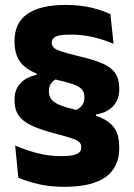

<svg xmlns="http://www.w3.org/2000/svg" viewBox="-20 -672 531 760"><path d="M273 -233.5Q294 -241 304 -253.8Q314 -266.5 314 -284.5V-287Q314 -307 303.8 -318.5Q293.5 -330 269.5 -338.5Q245.5 -347 203 -356.5Q141.5 -370.5 105.2 -389.8Q69 -409 53.2 -437.5Q37.5 -466 37.5 -505.5V-510Q37.5 -582 89 -617.2Q140.5 -652.5 240.5 -652.5Q296.5 -652.5 341.2 -641.8Q386 -631 417 -616L429.5 -498.5Q394.5 -514 351 -524.5Q307.5 -535 259.5 -535Q215.5 -535 200.2 -527Q185 -519 185 -504V-502Q185 -491.5 192.5 -483.8Q200 -476 223.5 -468.2Q247 -460.5 294 -449Q348.5 -436.5 383.5 -421.8Q418.5 -407 435.2 -383.8Q452 -360.5 452 -322V-317.5Q452 -277.5 427.2 -251.2Q402.5 -225 360 -219L360.5 -189ZM215 -364.5Q194 -357 183.8 -344Q173.5 -331 173.5 -313.5V-310.5Q173.5 -292.5 182.8 -279.5Q192 -266.5 215.5 -256.8Q239 -247 283 -236.5Q343 -223 380.2 -206Q417.5 -189 434.8 -161.8Q452 -134.5 452 -89.5V-85Q452 -10.5 398.5 28.5Q345 67.5 234.5 67.5Q176.5 67.5 131 56.5Q85.5 45.5 52.5 31.5L40 -96Q77.5 -79.5 123.8 -66.8Q170 -54 223 -54Q265.5 -54 283.5 -62.2Q301.5 -70.5 301.5 -87.5V-90Q301.5 -102.5 292.8 -110.2Q284 -118 261.2 -125.5Q238.5 -133 196 -144Q139.5 -159 104.8 -175.2Q70 -191.5 53.8 -215Q37.5 -238.5 37.5 -274V-279Q37.5 -318 61.5 -343Q85.5 -368 125 -375.5L124.5 -399Z"/></svg>

Font: Anek Gujarati Medium
Style: Bold
Weight: 700
Version: Version 1.003